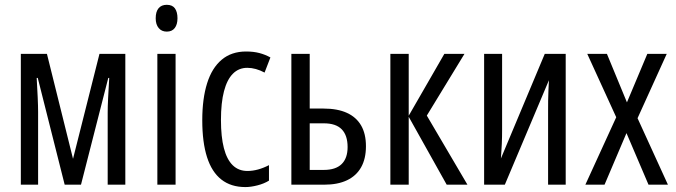

<svg xmlns="http://www.w3.org/2000/svg" viewBox="-20 -757 2771 787"><path d="M493.7 -536.1V0H421.4V-295.9Q421.4 -318.8 423.1 -354.7Q424.8 -390.6 427.7 -437.5H423.8L312 0H245.1L134.8 -437.5H130.4Q132.8 -396.5 134.5 -358.6Q136.2 -320.8 136.2 -297.9V0H65.4V-536.1H172.4L279.3 -106L387.7 -536.1Z M699.7 -536.1V0H625V-536.1ZM663.6 -737.3Q686.5 -737.3 697 -722.7Q707.5 -708 707.5 -682.1Q707.5 -656.7 696.3 -642.1Q685.1 -627.4 663.6 -627.4Q642.6 -627.4 630.4 -642.1Q618.2 -656.7 618.2 -682.1Q618.2 -709 629.9 -723.1Q641.6 -737.3 663.6 -737.3Z M985.8 9.8Q926.8 9.8 887.5 -21Q848.1 -51.8 828.6 -112.8Q809.1 -173.8 809.1 -264.2Q809.1 -352.5 828.9 -415.5Q848.6 -478.5 888.7 -512.2Q928.7 -545.9 988.8 -545.9Q1019 -545.9 1043.2 -539.6Q1067.4 -533.2 1088.4 -521.5L1064.5 -459.5Q1046.4 -469.2 1028.6 -474.1Q1010.7 -479 993.7 -479Q958.5 -479 934.6 -454.8Q910.6 -430.7 898.2 -383.3Q885.7 -335.9 885.7 -265.1Q885.7 -196.3 897.7 -149.9Q909.7 -103.5 933.8 -79.8Q958 -56.2 994.1 -56.2Q1015.6 -56.2 1037.8 -62.3Q1060.1 -68.4 1082.5 -80.1V-16.6Q1062 -3.9 1034.9 2.9Q1007.8 9.8 985.8 9.8Z M1249.5 -312H1306.2Q1363.3 -312 1401.9 -294.4Q1440.4 -276.9 1460.2 -242.7Q1480 -208.5 1480 -157.7Q1480 -106.4 1460.2 -71.3Q1440.4 -36.1 1402.3 -18.1Q1364.3 0 1309.1 0H1174.3V-536.1H1249.5ZM1404.8 -154.3Q1404.8 -202.1 1380.9 -226.8Q1356.9 -251.5 1307.6 -251.5H1249.5V-60.5H1307.1Q1356 -60.5 1380.4 -84.5Q1404.8 -108.4 1404.8 -154.3Z M1801.3 -536.1H1883.8L1729.5 -283.2L1896 0H1811L1655.3 -278.3V0H1580.1V-536.1H1655.3V-282.7Z M2038.1 -536.1V-224.6Q2038.1 -210 2037.8 -195.8Q2037.6 -181.6 2036.9 -167.5Q2036.1 -153.3 2035.2 -138.4Q2034.2 -123.5 2033.2 -107.4L2212.9 -536.1H2298.8V0H2226.6V-302.2Q2226.6 -323.2 2226.8 -344.2Q2227.1 -365.2 2228 -386.2Q2229 -407.2 2230 -428.2L2049.3 0H1964.4V-536.1Z M2505.9 -276.4 2387.2 -536.1H2467.8L2549.8 -337.4L2633.3 -536.1H2712.9L2593.3 -272.5L2717.8 0H2638.2L2547.9 -211.4L2458 0H2379.4Z"/></svg>

Font: Open Sans Condensed
Style: Regular
Weight: 400
Width: 3
Designer: Monotype Design Team
Foundry: Monotype Imaging Inc.
Version: Version 3.000